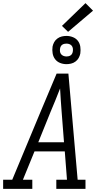

<svg xmlns="http://www.w3.org/2000/svg" viewBox="-33 -1204 653 1224"><path d="M-13 0V-58H45L225 -490L328 -735H403L462 -58H512V0H326V-58H394L380 -239H187L113 -58H173V0ZM375 -297 360 -490Q357 -528 354.5 -565.5Q352 -603 350 -640Q335 -602 320 -564.5Q305 -527 289 -490L211 -297ZM391 -795Q369 -795 349.5 -803Q330 -811 318 -827Q306 -843 302.5 -864Q299 -885 302 -907Q305 -922 312.5 -935.5Q320 -949 333 -958.5Q346 -968 361 -971.5Q376 -975 391 -975Q412 -975 432 -967Q452 -959 464 -943Q476 -927 479 -906Q482 -885 479 -863Q476 -848 468.5 -834.5Q461 -821 448 -811.5Q435 -802 420 -798.5Q405 -795 391 -795ZM391 -844Q397 -844 404 -845.5Q411 -847 417 -851Q423 -855 426.5 -861.5Q430 -868 431 -875Q433 -885 431.5 -895Q430 -905 424.5 -912Q419 -919 410 -922.5Q401 -926 391 -926Q384 -926 377 -924.5Q370 -923 364 -919Q358 -915 354.5 -908.5Q351 -902 350 -895Q348 -885 349.5 -875Q351 -865 357 -858Q363 -851 372 -847.5Q381 -844 391 -844ZM401 -1001 362 -1039 512 -1184 560 -1136Z"/></svg>

Font: Iosevka Etoile Light Oblique
Style: Regular
Weight: 300
Italic angle: -9°
Designer: Belleve Invis
Foundry: Belleve Invis
Version: Version 15.5.2; ttfautohint (v1.8.4)